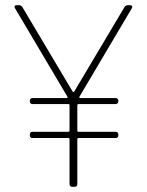

<svg xmlns="http://www.w3.org/2000/svg" viewBox="-20 -720 566 740"><path d="M481 -700H472C467 -700 463 -697 460 -693L266 -367C265 -365 261 -365 260 -367L66 -693C63 -697 59 -700 54 -700H45C39 -700 36 -698 36 -694C36 -692 37 -690 38 -688L240 -347C241 -345 240 -342 237 -342H105C99 -342 95 -338 95 -332V-329C95 -323 99 -319 105 -319H244C246 -319 248 -317 248 -315V-216C248 -214 246 -212 244 -212H105C99 -212 95 -208 95 -202V-198C95 -192 99 -188 105 -188H244C246 -188 248 -186 248 -184V-10C248 -4 252 0 258 0H268C274 0 278 -4 278 -10V-184C278 -186 280 -188 282 -188H426C432 -188 436 -192 436 -198V-202C436 -208 432 -212 426 -212H282C280 -212 278 -214 278 -216V-315C278 -317 280 -319 282 -319H426C432 -319 436 -323 436 -329V-332C436 -338 432 -342 426 -342H289C286 -342 285 -345 286 -347L488 -688C492 -695 489 -700 481 -700Z"/></svg>

Font: Barlow Thin
Style: Regular
Weight: 250
Designer: Jeremy Tribby
Foundry: Tribby Type
Version: Version 1.422;hotconv 1.0.109;makeotfexe 2.5.65596